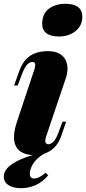

<svg xmlns="http://www.w3.org/2000/svg" viewBox="-53 -802 453 1010"><path d="M169 -676Q169 -730 204 -756Q239 -782 291 -782Q335 -782 357.5 -765Q380 -748 380 -714Q380 -667 344.5 -638.5Q309 -610 257 -610Q214 -610 191.5 -627Q169 -644 169 -676ZM127 -434Q141 -476 118 -476Q103 -476 90 -462.5Q77 -449 63 -413L40 -352H21L49 -430Q63 -468 84.5 -490.5Q106 -513 135 -523Q164 -533 198 -533Q236 -533 259 -520Q282 -507 292 -486.5Q302 -466 302 -441.5Q302 -417 294 -393L190 -85Q182 -60 187 -51.5Q192 -43 202 -43Q211 -43 225 -53.5Q239 -64 255 -106L276 -162H295L270 -89Q255 -47 232 -25Q209 -3 181.5 5.5Q154 14 127 14Q83 14 55.5 -4.5Q28 -23 22 -61.5Q16 -100 35 -158ZM201 -3Q168 10 146.5 30Q125 50 114.5 71.5Q104 93 104 113Q104 137 127 137Q141 137 157 128Q173 119 186 107L201 120Q172 155 135 171.5Q98 188 58 188Q17 188 -8 172Q-33 156 -33 127Q-33 96 -2.5 71Q28 46 77.5 27.5Q127 9 183 -3Z"/></svg>

Font: Playfair Display Black
Style: Italic
Weight: 900
Italic angle: -14°
Designer: Claus Eggers Sørensen
Foundry: Claus Eggers Sørensen
Version: Version 1.203